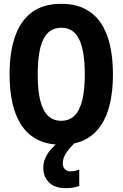

<svg xmlns="http://www.w3.org/2000/svg" viewBox="-20 -746 640 1003"><path d="M300 10Q230 10 179 -15Q128 -40 95 -87.5Q62 -135 46 -203Q30 -271 30 -358Q30 -474 59 -556.5Q88 -639 147.5 -682.5Q207 -726 300 -726Q370 -726 421 -701Q472 -676 505 -628.5Q538 -581 554 -512.5Q570 -444 570 -358Q570 -271 554 -203Q538 -135 505 -87.5Q472 -40 421 -15Q370 10 300 10ZM300 -115Q343 -115 370 -142.5Q397 -170 410 -224Q423 -278 423 -359Q423 -478 394 -539.5Q365 -601 300 -601Q257 -601 229.5 -573.5Q202 -546 189.5 -492Q177 -438 177 -358Q177 -278 189.5 -224Q202 -170 229.5 -142.5Q257 -115 300 -115ZM324 237Q267 237 236.5 207.5Q206 178 206 129Q206 103 218 77Q230 51 252 27.5Q274 4 304 -16L371 0Q338 33 323 57.5Q308 82 308 107Q308 126 318.5 137.5Q329 149 348 149Q362 149 374 146Q386 143 394 140V225Q381 230 364 233.5Q347 237 324 237Z"/></svg>

Font: Noto Sans Mono
Style: Bold
Weight: 700
Designer: Monotype Design Team
Foundry: Monotype Imaging Inc.
Version: Version 2.014